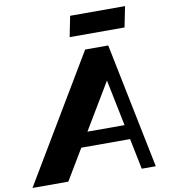

<svg xmlns="http://www.w3.org/2000/svg" viewBox="-153 -1019 969 1102"><g transform="rotate(-10 332.0 -468.0)"><path d="M-53.7 0 382 -730H516.5L665 0H583.2L462.2 -592.3L508.5 -590L155.2 0ZM228.7 -179 245.2 -263.5H571.7L555.2 -179ZM306.7 -815.5 330.7 -935.7H650.7L626.7 -815.5Z"/></g></svg>

Font: Savate ExtraLight
Style: Italic
Weight: 200
Italic angle: -11°
Designer: Max Esnée
Foundry: Plomb Type
Version: Version 2.000